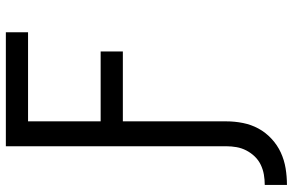

<svg xmlns="http://www.w3.org/2000/svg" viewBox="-188 -586 977 640"><g transform="rotate(-90 300.0 -266.5)"><path d="M3 202V128Q21 128 38 125Q55 122 70.5 114.5Q86 107 98 94.5Q110 82 118 66.5Q126 51 129 34Q132 17 132 0V-735H512V-661H215V-419H448V-345H215V0Q215 28 209.5 55.5Q204 83 191 107Q178 131 157 150.5Q136 170 111 181.5Q86 193 58.5 197.5Q31 202 3 202Z"/></g></svg>

Font: Iosevka Mono
Style: Regular
Weight: 400
Designer: Belleve Invis
Foundry: Belleve Invis
Version: Version 11.1.1